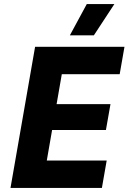

<svg xmlns="http://www.w3.org/2000/svg" viewBox="-20 -932 637 952"><path d="M154 -700H597.2L573.4 -564H286.4L212 -136H509L485.2 0H32ZM212.8 -415.6H527.8L505.2 -287.4H190.2ZM445.4 -756.8H326.4L410.4 -912H547.2Z"/></svg>

Font: Fixel Italic Variable Display Thin
Style: Italic
Weight: 100
Italic angle: -10°
Designer: AlfaBravo + MacPaw
Foundry: Kyrylo Tkachov, Marchela Mozhyna, Serhii Makarenko, Maria Weinstein, Zakhar Kryvoshyya
Version: Version 1.210;Glyphs 3.2 (3217)